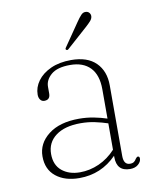

<svg xmlns="http://www.w3.org/2000/svg" viewBox="-75 -688 607 756"><g transform="rotate(-10 228.0 -310.0)"><path d="M53 -99Q53 -151 97.8 -185.8Q142.5 -220.5 220 -220.5Q250.5 -220.5 278.8 -215Q307 -209.5 331 -201.5V-319Q331 -376 302.8 -405.5Q274.5 -435 222.5 -435Q171 -435 146.5 -414Q122 -393 122 -365.5V-338.5Q122 -313.5 98.5 -313.5Q88.5 -313.5 82.5 -321.5Q76.5 -329.5 76.5 -342Q76.5 -371 95 -396.5Q113.5 -422 148 -437.8Q182.5 -453.5 229.5 -453.5Q294.5 -453.5 328.5 -419.8Q362.5 -386 362.5 -329V-46.5Q362.5 -11 388 -11Q398.5 -11 404.2 -15.5Q410 -20 413 -26Q418.5 -33.5 422.5 -33.5Q429.5 -33.5 429.5 -24.5Q429.5 -12 417.2 -1.2Q405 9.5 384.5 9.5Q331 9.5 331 -47.5V-53Q269.5 10 182 10Q124 10 88.5 -18.5Q53 -47 53 -99ZM88 -102.5Q88 -58.5 116.2 -35.2Q144.5 -12 188 -12Q227.5 -12 264.5 -28.5Q301.5 -45 331 -77V-182.5Q307 -190.5 280.2 -196.2Q253.5 -202 223 -202Q159.5 -202 123.8 -175.2Q88 -148.5 88 -102.5ZM280.5 -596Q292 -613 300.8 -622.2Q309.5 -631.5 321 -630Q329.5 -629 334.2 -622.5Q339 -616 338 -608Q337 -599 329.2 -590.5Q321.5 -582 311 -572.5L227 -497.5Q222 -493 218 -496.5Q213.5 -499.5 219 -506.5Z"/></g></svg>

Font: Fraunces 72pt S050 Thin
Style: Regular
Weight: 100
Version: Version 1.000; ttfautohint (v1.8.3)